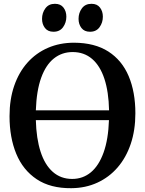

<svg xmlns="http://www.w3.org/2000/svg" viewBox="-20 -976 760 1007"><path d="M354 11Q244.5 12 172.5 -36Q100.5 -84 65.2 -169.5Q30 -255 30 -366.5Q30 -455 54.5 -526Q79 -597 124 -647.5Q169 -698 231.2 -725Q293.5 -752 368.5 -752Q477 -751.5 548.2 -705.8Q619.5 -660 654.8 -576.8Q690 -493.5 690 -381.5Q690 -293.5 665.8 -221.5Q641.5 -149.5 596.8 -97.8Q552 -46 490.2 -17.8Q428.5 10.5 354 11ZM358.5 -37.5Q414.5 -37.5 456.5 -72.2Q498.5 -107 523.2 -175.8Q548 -244.5 551.5 -346H168Q170.5 -249.5 192.8 -180.5Q215 -111.5 257 -74.5Q299 -37.5 358.5 -37.5ZM168 -397.5H552Q550 -494.5 527.5 -562.8Q505 -631 463 -667Q421 -703 361 -703Q305 -703 262.8 -669.5Q220.5 -636 196 -568.2Q171.5 -500.5 168 -397.5ZM260 -809.5Q231 -809.5 215.8 -829.2Q200.5 -849 200.5 -877Q200.5 -908.5 218 -932.2Q235.5 -956 267.5 -956H268.5Q298 -956 313 -936.2Q328 -916.5 328 -888.5Q328 -857.5 310.8 -833.5Q293.5 -809.5 261 -809.5ZM451.5 -809.5Q422.5 -809.5 407.2 -829.2Q392 -849 392 -877Q392 -908.5 409.5 -932.2Q427 -956 459.5 -956H460.5Q489.5 -956 504.5 -936.2Q519.5 -916.5 519.5 -888.5Q519.5 -857.5 502.2 -833.5Q485 -809.5 452.5 -809.5Z"/></svg>

Font: Merriweather 48pt SemiBold
Style: Regular
Weight: 600
Version: Version 2.100